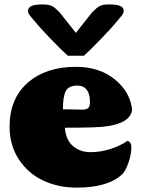

<svg xmlns="http://www.w3.org/2000/svg" viewBox="-20 -837 640 870"><path d="M360.4 -584.5H287.1Q254.4 -614.3 208.7 -661.9Q163.1 -709.5 149.9 -725.6Q144.5 -732.4 136.5 -741.7Q128.4 -751 124 -756.1Q119.6 -761.2 115.2 -767.3Q110.8 -773.4 108.9 -778.1Q106.9 -782.7 106.9 -787.1Q106.9 -802.7 122.3 -809.8Q137.7 -816.9 173.8 -816.9Q202.1 -816.9 216.1 -809.3Q230 -801.8 250 -781.2L323.7 -688L397.5 -781.2Q417.5 -801.8 431.4 -809.3Q445.3 -816.9 473.6 -816.9Q509.8 -816.9 525.1 -809.8Q540.5 -802.7 540.5 -787.1Q540.5 -782.7 538.6 -778.1Q536.6 -773.4 532.2 -767.3Q527.8 -761.2 523.4 -756.1Q519 -751 511 -741.7Q502.9 -732.4 497.6 -725.6Q484.4 -709.5 438.7 -661.9Q393.1 -614.3 360.4 -584.5ZM265.1 -341.8Q279.3 -341.8 308.6 -341.1Q337.9 -340.3 354 -340.3Q373.5 -340.3 380.6 -348.4Q387.7 -356.4 387.7 -375.5Q387.7 -411.1 373 -430.2Q358.4 -449.2 330.6 -449.2Q290.5 -449.2 277.8 -424.1Q265.1 -398.9 265.1 -341.8ZM534.2 -47.9Q470.2 13.2 327.1 13.2Q243.7 13.2 175 -19.3Q106.4 -51.8 64.9 -115.5Q23.4 -179.2 23.4 -262.7Q23.4 -390.6 106 -462.4Q188.5 -534.2 323.7 -534.2Q430.2 -534.2 500.5 -477.1Q570.8 -419.9 578.6 -338.4Q567.4 -263.2 396.5 -259.8Q347.2 -258.3 273.9 -258.3Q278.8 -201.7 311.3 -174.6Q343.8 -147.5 390.6 -147.5Q434.6 -147.5 479.5 -161.6Q524.4 -175.8 558.6 -199.2Q575.2 -191.9 575.2 -170.4Q575.2 -136.7 561.8 -98.9Q548.3 -61 534.2 -47.9Z"/></svg>

Font: Coustard Black
Style: Regular
Weight: 900
Foundry: vernon adams
Version: Version 1.001;